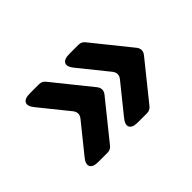

<svg xmlns="http://www.w3.org/2000/svg" viewBox="-74 -662 757 757"><g transform="rotate(-45 304.0 -284.0)"><path d="M332 -264 204 -105Q194 -93 178 -93H127Q97 -93 90 -107.5Q83 -122 102 -145L198 -264Q213 -284 198 -304L102 -423Q83 -446 90 -460.5Q97 -475 127 -475H178Q194 -475 204 -463L332 -304Q347 -284 332 -264ZM552 -264 424 -105Q414 -93 398 -93H347Q317 -93 310 -107.5Q303 -122 322 -145L418 -264Q433 -284 418 -304L322 -423Q303 -446 310 -460.5Q317 -475 347 -475H398Q414 -475 424 -463L552 -304Q567 -284 552 -264Z"/></g></svg>

Font: Tsunagi Gothic Black
Style: Regular
Weight: 900
Designer: Yoshimichi Ohira
Foundry: Positype
Version: Version 1.001